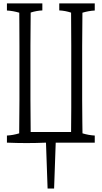

<svg xmlns="http://www.w3.org/2000/svg" viewBox="-20 -779 587 1109"><path d="M20 3.9Q55.7 2 90.8 -8.8Q92.3 -91.3 92.3 -201.2Q92.3 -357.4 92.3 -513.7Q91.8 -579.6 91.8 -640.1Q91.8 -670.9 91.3 -705.6Q55.7 -716.3 20 -718.3Q20 -743.2 20 -759.3Q20 -759.3 224.6 -759.3Q224.6 -744.1 224.6 -718.8Q190.9 -717.3 157.2 -706.5Q155.8 -583.5 155.8 -515.6Q155.8 -366.2 155.8 -206.5Q155.8 -138.7 157.2 -16.6Q157.2 -16.6 390.6 -16.6Q391.6 -78.6 391.6 -155.3Q391.6 -180.7 391.6 -208Q391.6 -367.2 391.6 -516.6Q391.6 -626 390.6 -706.1Q356.4 -717.3 322.3 -718.8Q322.3 -743.7 322.3 -759.3Q322.3 -759.3 527.3 -759.3Q527.3 -743.7 527.3 -718.3Q491.7 -716.3 456.1 -705.6Q454.6 -581.1 454.6 -512.7Q454.6 -356.4 454.6 -199.7Q454.6 -135.3 455.6 -73.7Q456.1 -37.1 456.5 -8.8Q492.2 2 527.3 3.9Q527.3 28.8 527.3 44.9Q527.3 44.9 301.8 44.9Q297.4 182.6 292.5 310.1Q292.5 310.1 254.9 310.1Q250.5 182.1 245.6 44.9Q189.9 47.4 133.8 47.4Q77.6 47.4 20 44.9Q20 28.8 20 3.9Z"/></svg>

Font: Scarab Serif
Style: Light
Weight: 300
Designer: John Roberts
Foundry: Scarab
Version: 1.0